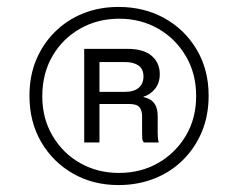

<svg xmlns="http://www.w3.org/2000/svg" viewBox="-20 -758 686 554"><path d="M322 -224Q249 -224 191 -257Q133 -290 99 -348Q65 -406 65 -482Q65 -539 84.5 -585.5Q104 -632 139 -666.5Q174 -701 220.5 -719.5Q267 -738 322 -738Q396 -738 454.5 -705.5Q513 -673 547.5 -615Q582 -557 582 -482Q582 -425 562.5 -378Q543 -331 507.5 -296Q472 -261 424.5 -242.5Q377 -224 322 -224ZM323 -259Q386 -259 436 -287.5Q486 -316 516 -366Q546 -416 546 -481Q546 -546 516 -596.5Q486 -647 436 -675.5Q386 -704 324 -704Q262 -704 211.5 -675.5Q161 -647 131.5 -596.5Q102 -546 102 -480Q102 -416 132 -365.5Q162 -315 212 -287Q262 -259 323 -259ZM223 -347V-617H348Q394 -617 417.5 -597Q441 -577 441 -544Q441 -519 427.5 -502Q414 -485 394 -479V-478Q416 -473 425.5 -459.5Q435 -446 435 -423V-375Q435 -370 435.5 -362Q436 -354 438 -347H395Q391 -352 390.5 -357.5Q390 -363 390 -377V-423Q390 -439 382.5 -448.5Q375 -458 352 -458H258V-493H341Q367 -493 380.5 -505Q394 -517 394 -537Q394 -559 379.5 -569Q365 -579 341 -579H267V-347Z"/></svg>

Font: Mona Sans ExtraLight
Style: Regular
Weight: 400
Version: Version 2.000